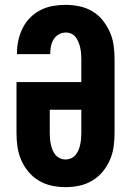

<svg xmlns="http://www.w3.org/2000/svg" viewBox="-20 -763 540 791"><path d="M250 8Q221 8 193 2Q165 -4 140.5 -18.5Q116 -33 97.5 -55Q79 -77 67.5 -103.5Q56 -130 52 -158Q48 -186 48 -215V-425H315V-520Q315 -532 314 -543.5Q313 -555 310.5 -566.5Q308 -578 303.5 -589Q299 -600 292 -609.5Q285 -619 274 -624Q263 -629 251 -629Q236 -629 222.5 -621.5Q209 -614 201 -601Q193 -588 190 -573Q187 -558 187 -543V-540H50V-546Q50 -572 56 -598.5Q62 -625 74 -648.5Q86 -672 105 -691Q124 -710 148 -722Q172 -734 198 -738.5Q224 -743 251 -743Q279 -743 307.5 -737Q336 -731 360.5 -716.5Q385 -702 403 -679.5Q421 -657 432.5 -631Q444 -605 448 -576.5Q452 -548 452 -520V-215Q452 -186 448 -158Q444 -130 432.5 -103.5Q421 -77 402.5 -55Q384 -33 359.5 -18.5Q335 -4 307 2Q279 8 250 8ZM250 -106Q262 -106 273 -111Q284 -116 291.5 -125Q299 -134 303.5 -145Q308 -156 310.5 -168Q313 -180 314 -191.5Q315 -203 315 -215V-311H185V-215Q185 -203 186 -191.5Q187 -180 189.5 -168Q192 -156 196.5 -145Q201 -134 208.5 -125Q216 -116 227 -111Q238 -106 250 -106Z"/></svg>

Font: Iosevka Term Curly Heavy
Style: Regular
Weight: 900
Designer: Belleve Invis
Foundry: Belleve Invis
Version: Version 32.3.0